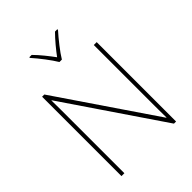

<svg xmlns="http://www.w3.org/2000/svg" viewBox="-262 -1085 1221 1221"><g transform="rotate(-45 349.0 -474.5)"><path d="M337 -792H359C383 -833 438 -902 475 -943V-949H454C417 -912 376 -862 348 -824C320 -862 281 -912 244 -949H223V-943C260 -902 313 -833 337 -792ZM594 0V-714H568V-211C568 -165 568 -111 569 -61H567L123 -714H103V0H129V-502C129 -555 129 -597 128 -655H130L575 0Z"/></g></svg>

Font: Noto Sans Gujarati UI Thin
Style: Regular
Weight: 100
Designer: Jelle Bosma - Monotype Design Team, Universal Thirst
Foundry: Monotype Imaging Inc.
Version: Version 2.106